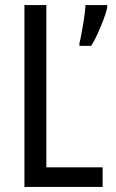

<svg xmlns="http://www.w3.org/2000/svg" viewBox="-20 -734 457 754"><path d="M401 -704Q397 -684 386 -655.5Q375 -627 362.5 -599.5Q350 -572 338 -554H292V-565Q295 -575 298.5 -594.5Q302 -614 306 -636.5Q310 -659 312.5 -680Q315 -701 316 -714H401ZM76 0V-714H162V-77H383V0Z"/></svg>

Font: Noto Sans Display Condensed
Style: Regular
Weight: 400
Width: 3
Designer: Monotype Design Team
Foundry: Monotype Imaging Inc.
Version: Version 2.003